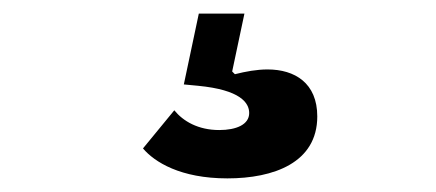

<svg xmlns="http://www.w3.org/2000/svg" viewBox="-20 -50 640 282"><path d="M314 212C382 212 446 189 446 121C446 72 413 52 373 52C357 52 341 55 325 59L321 55L339 -30H272L250 74L271 76C333 82 346 101 346 116C346 133 327 141 302 141C271 141 249 128 236 112L190 168C207 188 245 212 314 212Z"/></svg>

Font: IBM Plex Thai Looped
Style: Bold
Weight: 700
Designer: Mike Abbink, Paul van der Laan, Pieter van Rosmalen, Ben Mitchell, Mark Frömberg
Foundry: Bold Monday
Version: Version 1.0